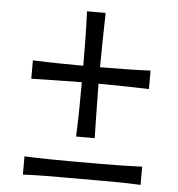

<svg xmlns="http://www.w3.org/2000/svg" viewBox="-49 -693 688 742"><g transform="rotate(5 295.0 -322.0)"><path d="M258.8 -161.6Q261.2 -220.2 262 -270Q262.7 -319.8 262.7 -372.6Q215.3 -372.1 168.2 -371.3Q121.1 -370.6 66.9 -369.1V-440.4Q121.1 -438 168.2 -437.5Q215.3 -437 262.7 -436.5Q262.7 -489.7 262 -539.1Q261.2 -588.4 258.8 -647.5H331.1Q329.6 -588.4 328.9 -538.8Q328.1 -489.3 327.6 -436.5Q375 -437 422.1 -437.5Q469.2 -438 523.4 -440.4V-369.1Q469.2 -370.6 422.1 -371.3Q375 -372.1 327.6 -372.6Q328.1 -319.8 328.9 -270Q329.6 -220.2 331.1 -161.6ZM66.9 2.9V-67.9Q114.7 -65.9 159.7 -65.2Q204.6 -64.5 243.7 -64.5H346.7Q385.7 -64.5 430.9 -65.2Q476.1 -65.9 523.4 -67.9V2.9Q476.1 0.5 430.9 0.2Q385.7 0 346.7 0H243.7Q204.6 0 159.7 0.2Q114.7 0.5 66.9 2.9Z"/></g></svg>

Font: Pinar Regular
Style: Regular
Weight: 400
Designer: Amin Abedi
Version: Version 3.000